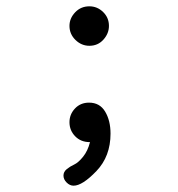

<svg xmlns="http://www.w3.org/2000/svg" viewBox="-20 -450 565 608"><path d="M265 0H264Q236 0 218 -18.5Q200 -37 200 -63Q200 -88 217.5 -106.5Q235 -125 262 -125Q296 -125 313 -96.5Q330 -68 330 -27Q330 45 285.5 91.5Q241 138 213 138Q201 138 191 128Q181 118 181 106Q181 94 191.5 85.5Q202 77 215 71Q228 65 243 46.5Q258 28 265 0ZM200 -368Q200 -392 218 -411Q236 -430 263 -430Q288 -430 306.5 -412Q325 -394 325 -368Q325 -344 307.5 -324.5Q290 -305 263 -305Q238 -305 219 -323.5Q200 -342 200 -368Z"/></svg>

Font: CMU Typewriter Text
Style: Regular
Weight: 500
Monospace: yes
Version: Version 0.7.0